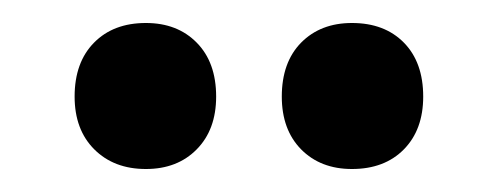

<svg xmlns="http://www.w3.org/2000/svg" viewBox="-20 -729 432 167"><path d="M44.9 -645Q44.9 -674.8 61.8 -691.9Q78.6 -709 106.9 -709Q134.3 -709 151.1 -691.9Q168 -674.8 168 -645Q168 -616.2 151.1 -599.1Q134.3 -582 106.9 -582Q79.1 -582 62 -599.1Q44.9 -616.2 44.9 -645ZM225.1 -645Q225.1 -674.8 241.9 -691.9Q258.8 -709 286.1 -709Q314.5 -709 331.3 -691.9Q348.1 -674.8 348.1 -645Q348.1 -616.2 331.3 -599.1Q314.5 -582 286.1 -582Q258.8 -582 241.9 -599.1Q225.1 -616.2 225.1 -645Z"/></svg>

Font: LT Hoop SemBd
Style: Regular
Weight: 600
Designer: Daniel Lyons
Foundry: LyonsType
Version: Version 1.000